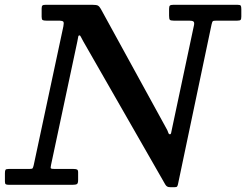

<svg xmlns="http://www.w3.org/2000/svg" viewBox="-62 -770 1025 800"><path d="M180 -684H131Q119.5 -684 115.5 -686.5Q111.5 -689 111.5 -700V-734.5Q111.5 -744.5 115 -747.2Q118.5 -750 128 -750H322.5Q339.5 -750 345.8 -746.8Q352 -743.5 358 -733L630 -237Q636.5 -226 638.8 -218.2Q641 -210.5 646 -210.5Q650 -210.5 651.2 -216.8Q652.5 -223 655.5 -237.5L746.5 -666Q748.5 -677 743.8 -680.5Q739 -684 726 -684H661.5Q648.5 -684 645.5 -687.8Q642.5 -691.5 642.5 -705V-733Q642.5 -744 646.2 -747Q650 -750 660.5 -750H927.5Q938.5 -750 941 -746.5Q943.5 -743 943.5 -732V-701Q943.5 -690.5 940.5 -687.2Q937.5 -684 926.5 -684H840.5Q827 -684 824.5 -681.5Q822 -679 819.5 -668L679.5 -2Q678 4.5 675.8 7.2Q673.5 10 665 10H648.5Q639 10 634.5 7.2Q630 4.5 626.5 -1.5L284.5 -598.5Q278 -609.5 275.2 -616Q272.5 -622.5 269 -622.5Q264.5 -622.5 263.8 -616Q263 -609.5 260 -596L150.5 -82Q147.5 -69.5 150.8 -67.8Q154 -66 168.5 -66H244.5Q254 -66 258.8 -63.8Q263.5 -61.5 263.5 -52V-20Q263.5 -6 258.5 -3Q253.5 0 240.5 0H-25.5Q-35 0 -38.2 -2.5Q-41.5 -5 -41.5 -14V-48Q-41.5 -59 -39 -62.5Q-36.5 -66 -26 -66H59.5Q72 -66 74 -69Q76 -72 78.5 -82L202 -660Q205 -675 202 -679.5Q199 -684 180 -684Z"/></svg>

Font: Besley* Medium
Style: Italic
Weight: 500
Italic angle: -13°
Designer: Owen Earl
Foundry: indestructible type*
Version: Version 3.000; ttfautohint (v1.8.3)